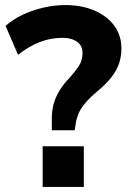

<svg xmlns="http://www.w3.org/2000/svg" viewBox="-20 -736 508 756"><path d="M184 -223V-270Q184 -299 191 -325.5Q198 -352 213.5 -378Q229 -404 255 -431Q273 -452 284.5 -467.5Q296 -483 300.5 -497.5Q305 -512 305 -527Q305 -546 296 -559Q287 -572 269 -579.5Q251 -587 226 -587Q179 -587 135.5 -570Q92 -553 51 -520L2 -634Q31 -660 69.5 -678Q108 -696 151 -706Q194 -716 237 -716Q303 -716 353 -694Q403 -672 430.5 -634Q458 -596 458 -545Q458 -514 449 -487Q440 -460 420 -433.5Q400 -407 365 -378Q334 -352 316 -330.5Q298 -309 290 -290.5Q282 -272 279 -254L274 -223ZM148 0V-160H310V0Z"/></svg>

Font: Nunito Sans 12pt ExtraBold
Style: Regular
Weight: 800
Designer: Vernon Adams
Foundry: Vernon Adams
Version: Version 3.101;gftools[0.9.27]